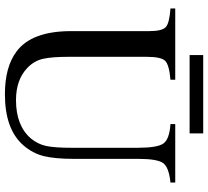

<svg xmlns="http://www.w3.org/2000/svg" viewBox="-52 -760 827 762"><g transform="rotate(90 361.0 -379.5)"><path d="M510 -719H199V-773H510ZM705 -662V-643Q644 -637 627.5 -613.5Q611 -590 611 -516V-261Q611 -184 600 -140Q589 -96 557 -59Q493 14 355 14Q246 14 185 -32Q104 -92 104 -249V-559Q104 -609 88.5 -624Q73 -639 14 -643V-662H297V-643Q237 -638 221.5 -621.5Q206 -605 206 -549V-237Q206 -172 214 -137Q222 -102 250 -75Q297 -30 378 -30Q479 -30 530 -89Q553 -117 560 -150.5Q567 -184 567 -250V-513Q567 -591 550 -615Q533 -639 473 -643V-662Z"/></g></svg>

Font: STIX MathJax Latin
Style: Regular
Weight: 400
Designer: MicroPress Inc., with final additions and corrections provided by Coen Hoffman, Elsevier (retired)
Version: Version 1.1.1